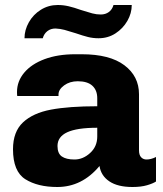

<svg xmlns="http://www.w3.org/2000/svg" viewBox="-20 -738 651 768"><path d="M536 -361V-137Q536 -118 544.5 -109Q553 -100 566 -100Q584 -100 604 -110V-12Q592 -4 568 3Q544 10 510 10Q451 10 417.5 -12.5Q384 -35 378 -74Q308 10 209 10Q131 10 81.5 -21Q32 -52 32 -141Q32 -211 72 -248.5Q112 -286 184 -299.5Q256 -313 369 -313V-345Q369 -377 349.5 -395Q330 -413 291 -413Q259 -413 236.5 -396.5Q214 -380 214 -360V-354H49Q48 -359 48 -370Q48 -413 77 -447.5Q106 -482 158.5 -501.5Q211 -521 280 -521H307Q419 -521 477.5 -477Q536 -433 536 -361ZM210 -154Q210 -124 227.5 -112Q245 -100 278 -100Q312 -100 340.5 -126Q369 -152 369 -192V-227Q288 -227 249 -209Q210 -191 210 -154ZM374 -585Q352 -585 332 -590Q312 -595 283 -605Q255 -614 238 -618.5Q221 -623 202 -624Q183 -624 169.5 -613.5Q156 -603 151 -585H78Q78 -618 95.5 -649Q113 -680 143.5 -699Q174 -718 211 -718Q233 -718 254.5 -713Q276 -708 304 -698Q332 -689 349 -684.5Q366 -680 383 -680Q402 -680 415.5 -690Q429 -700 434 -718H507Q507 -685 489.5 -654.5Q472 -624 442 -604.5Q412 -585 374 -585Z"/></svg>

Font: Chivo ExtraBold
Style: Regular
Weight: 800
Designer: Hector Gatti
Foundry: Omnibus-Type
Version: Version 1.007